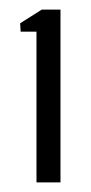

<svg xmlns="http://www.w3.org/2000/svg" viewBox="-20 -820 190 400"><path d="M56 -440V-754H23L22 -771.5L67 -800H106V-440Z"/></svg>

Font: Big Shoulders Stencil Display
Style: Regular
Weight: 400
Designer: Patric King
Foundry: XO Type Co
Version: Version 1.000